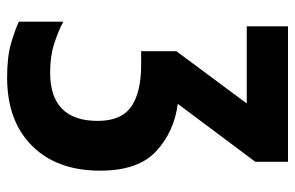

<svg xmlns="http://www.w3.org/2000/svg" viewBox="-165 -425 830 540"><g transform="rotate(90 250.0 -155.0)"><path d="M198 240Q320 240 390 170Q460 100 460 -22Q460 -129 405 -179.5Q350 -230 272 -240L435 -458V-550H54V-434H271L124 -236V-137H162Q240 -137 280 -109Q320 -81 320 -15Q320 119 184 119Q138 119 102.5 107.5Q67 96 41 82V207Q62 217 100.5 228.5Q139 240 198 240Z"/></g></svg>

Font: Noto Sans Mono Condensed Extra
Style: Regular
Weight: 800
Width: 3
Designer: Monotype Design Team
Foundry: Monotype Imaging Inc.
Version: Version 1.900